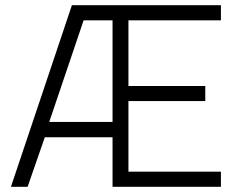

<svg xmlns="http://www.w3.org/2000/svg" viewBox="-20 -717 917 737"><path d="M412 -639V-249H169L301 -639ZM828 0V-58H473V-329H768V-387H473V-639H828V-697H256L22 0H86L152 -190H412V0Z"/></svg>

Font: RazerF5 Light
Style: Regular
Weight: 300
Foundry: Razer Inc.
Version: Version 2